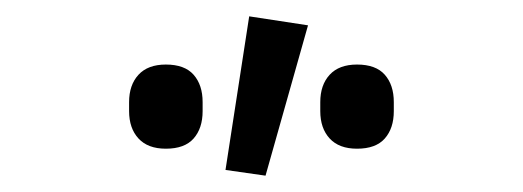

<svg xmlns="http://www.w3.org/2000/svg" viewBox="-20 -800 640 235"><path d="M417 -618Q395 -618 383.5 -630.5Q372 -643 372 -664V-675Q372 -696 383.5 -708.5Q395 -721 417 -721Q440 -721 451 -708.5Q462 -696 462 -675V-664Q462 -643 451 -630.5Q440 -618 417 -618ZM183 -618Q161 -618 149.5 -630.5Q138 -643 138 -664V-675Q138 -696 149.5 -708.5Q161 -721 183 -721Q206 -721 217 -708.5Q228 -696 228 -675V-664Q228 -643 217 -630.5Q206 -618 183 -618ZM357 -769 305 -585 256 -592 285 -780Z"/></svg>

Font: IBM Plex Sans
Style: Regular
Weight: 400
Designer: Mike Abbink, Paul van der Laan, Pieter van Rosmalen
Foundry: Bold Monday
Version: Version 3.201